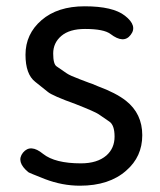

<svg xmlns="http://www.w3.org/2000/svg" viewBox="-20 -577 508 610"><path d="M234 13Q178 13 123 -8Q72 -28 70 -30Q30 -63 53 -92Q77 -121 117 -88Q155 -58 237 -58Q289 -58 318 -83Q344 -106 344 -143Q344 -180 327 -191Q305 -206 293.5 -214Q282 -222 221 -246Q146 -273 132 -285Q112 -301 92 -317Q61 -341 61 -403Q61 -469 112 -513Q163 -557 249 -557Q339 -557 377 -527Q418 -495 395 -466Q373 -437 331 -469Q310 -485 250 -485Q201 -485 175 -463Q149 -441 149 -407Q149 -373 160 -366Q182 -351 192 -344Q202 -337 234 -325Q259 -316 263 -314Q268 -313 291 -303Q348 -282 380 -257Q432 -216 432 -147.5Q432 -79 381 -35Q327 13 234 13Z"/></svg>

Font: Resource Han Rounded HK
Style: Regular
Weight: 400
Designer: Cyano Hao (round all glyphs); Ryoko NISHIZUKA  (kana, bopomofo & ideographs); Paul D. Hunt (Latin, Greek & Cyrillic); Sa
Foundry: Cyano Hao
Version: 0.990